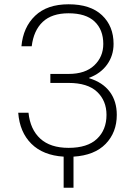

<svg xmlns="http://www.w3.org/2000/svg" viewBox="-20 -726 635 896"><path d="M277 5Q181 -1 126.5 -55Q72 -109 65 -200H113Q121 -122 168 -79Q215 -36 300 -36Q388 -36 432.5 -78Q477 -120 477 -190Q477 -256 433 -297.5Q389 -339 300 -339H215V-381H300Q378 -381 420 -421Q462 -461 462 -521Q462 -587 421.5 -625.5Q381 -664 300 -664Q222 -664 179.5 -624Q137 -584 128 -510H80Q88 -599 144 -652.5Q200 -706 300 -706Q402 -706 456 -655Q510 -604 510 -521Q510 -467 480 -425Q450 -383 396 -363V-361Q459 -342 492 -298Q525 -254 525 -190Q525 -108 473 -54.5Q421 -1 323 5V150H277Z"/></svg>

Font: PT Root UI Light
Style: Regular
Weight: 300
Designer: Vitaly Kuzmin
Foundry: ParaType Ltd.
Version: Version 2.000G